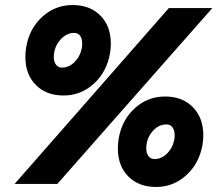

<svg xmlns="http://www.w3.org/2000/svg" viewBox="-20 -732 877 764"><path d="M652 -700H825L208 0H38ZM269 -712Q338 -712 379.5 -670Q421 -628 421 -559Q421 -541 418 -521Q405 -446 353.5 -399Q302 -352 233 -352Q164 -352 122.5 -394Q81 -436 81 -505Q81 -524 84 -543Q96 -617 147.5 -664.5Q199 -712 269 -712ZM227 -463Q255 -463 277.5 -486Q300 -509 306 -543Q307 -548 307 -559Q307 -578 299 -589.5Q291 -601 275 -601Q243 -601 218.5 -572Q194 -543 194 -504Q194 -486 203 -474.5Q212 -463 227 -463ZM637 -348Q706 -348 747.5 -305.5Q789 -263 789 -194Q789 -177 786 -157Q773 -82 721.5 -35Q670 12 601 12Q532 12 490.5 -30Q449 -72 449 -141Q449 -160 452 -179Q464 -253 515.5 -300.5Q567 -348 637 -348ZM595 -99Q623 -99 645.5 -122Q668 -145 674 -179Q675 -184 675 -194Q675 -213 666.5 -225Q658 -237 643 -237Q610 -237 586 -208.5Q562 -180 562 -140Q562 -122 571 -110.5Q580 -99 595 -99Z"/></svg>

Font: Oak Sans Black
Style: Italic
Weight: 900
Italic angle: -9.5°
Foundry: Erik Kennedy, Walven
Version: Version 1.000